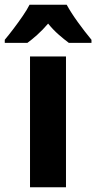

<svg xmlns="http://www.w3.org/2000/svg" viewBox="-65 -786 404 806"><path d="M212 0H61V-549H212ZM215 -766Q233 -733 261.5 -693.5Q290 -654 319 -619V-606H224Q205 -620 181.5 -640.5Q158 -661 137 -687Q114 -660 91 -639.5Q68 -619 50 -606H-45V-619Q-29 -638 -8.5 -665Q12 -692 30.5 -719Q49 -746 59 -766Z"/></svg>

Font: Noto Sans Gujarati UI Condensed ExtraBold
Style: Regular
Weight: 800
Width: 3
Designer: Jelle Bosma - Monotype Design Team, Universal Thirst
Foundry: Monotype Imaging Inc.
Version: Version 2.106; ttfautohint (v1.8.4.7-5d5b)